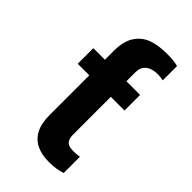

<svg xmlns="http://www.w3.org/2000/svg" viewBox="-229 -814 898 898"><g transform="rotate(45 220.5 -364.5)"><path d="M129.3 -496.4V-573.5Q129.3 -636.2 153.8 -673.3Q178.4 -710.3 218.7 -724.8Q259 -739.2 314.6 -739.2Q338 -739.2 355.5 -737.4Q373 -735.5 388.8 -731.6V-636.9Q369.3 -641.1 353.6 -641.1Q331.8 -641.1 313.5 -635Q295.2 -628.9 283.4 -613.9Q271.6 -598.9 271.6 -573.5V-496.4ZM362.1 -410.7H52.7V-513.8H362.1ZM271.6 -536.6V-162.1Q271.6 -141 277.7 -129Q283.8 -117 295.6 -112Q307.4 -107 326.3 -107Q345.9 -107 359.4 -109.2Q362.6 -109.5 367.7 -110.2V-3.1Q348.3 3.6 327.6 6.6Q306.8 9.7 281.4 9.7Q233.6 9.7 199.8 -6.8Q166.1 -23.3 147.7 -57.9Q129.3 -92.5 129.3 -147V-536.6Z"/></g></svg>

Font: Pretendard Variable
Style: Regular
Weight: 400
Designer: Base glyphs from Inter by Rasmus Andersson; Hangul glyphs from Noto Sans CJK(Source Han Sans) by Jang Soo-young and Kang
Foundry: Kil Hyung-jin
Version: Version 1.100;FEAKit 1.0